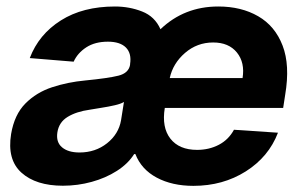

<svg xmlns="http://www.w3.org/2000/svg" viewBox="-20 -573 954 603"><path d="M587.4 10.7Q520.6 10.7 472.3 -15.1Q424 -40.8 405.2 -89.1H401.3Q382.1 -58.6 346.9 -36.2Q311.8 -13.8 267.9 -1.8Q224.1 10.3 177.6 10.3Q93 10.3 47.4 -30.7Q1.8 -71.7 14.9 -152.3Q25.2 -213.1 59.7 -247.9Q94.1 -282.7 143.6 -299Q193.2 -315.3 247.9 -320.3Q320.3 -327.4 352.1 -335.4Q383.9 -343.4 388.5 -369.3V-371.4Q393.8 -405.2 375.5 -423.7Q357.2 -442.1 318.9 -442.1Q278.4 -442.1 251.1 -424.4Q223.7 -406.6 211.3 -379.3L73.5 -390.6Q101.9 -465.2 171.2 -508.9Q240.4 -552.6 340.9 -552.6Q386.4 -552.6 426.3 -536.9Q466.3 -521.3 484 -481.2Q558.6 -552.6 665.5 -552.6Q737.9 -552.6 790.8 -522Q843.8 -491.5 867.5 -429.9Q891.3 -368.3 875.7 -275.6L869.3 -234H497.5V-233.7Q487.6 -172.9 515.1 -137.6Q542.6 -102.3 599.1 -102.3Q636.7 -102.3 667.3 -118.3Q697.8 -134.2 714.8 -165.5L853 -156.2Q823.9 -80.3 752 -34.8Q680 10.7 587.4 10.7ZM229.8 -94.1Q279.5 -94.1 316.1 -123Q352.6 -152 360.1 -195L369.3 -252.8Q359.7 -246.8 340.2 -242.4Q320.7 -237.9 299.2 -234.6Q277.7 -231.2 261 -228.3Q220.2 -222.7 192.6 -206Q165.1 -189.3 160.2 -157.3Q155.5 -126.4 174.9 -110.3Q194.2 -94.1 229.8 -94.1ZM513.1 -327.8H741.8Q749.6 -376.4 724.1 -408Q698.5 -439.6 649.5 -439.6Q599.1 -439.6 561.1 -406.8Q523.1 -373.9 513.1 -327.8Z"/></svg>

Font: Inter UI
Style: Bold Italic
Weight: 700
Italic angle: 9.39999°
Designer: Rasmus Andersson
Foundry: rsms
Version: 3.2;8d6f07862